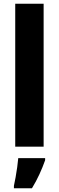

<svg xmlns="http://www.w3.org/2000/svg" viewBox="-20 -780 313 1021"><path d="M212 0H61V-760H212ZM220 72Q207 109 189.5 147Q172 185 150 221H54V208Q58 189 63 162.5Q68 136 71.5 109Q75 82 77 61H220Z"/></svg>

Font: Noto Sans Kannada Condensed ExtraBold
Style: Regular
Weight: 800
Width: 3
Designer: Jelle Bosma - Monotype Design Team
Foundry: Monotype Imaging Inc.
Version: Version 2.005; ttfautohint (v1.8.4.7-5d5b)